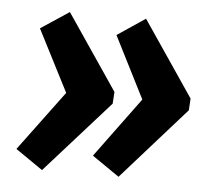

<svg xmlns="http://www.w3.org/2000/svg" viewBox="-40 -508 596 520"><g transform="rotate(5 258.5 -248.5)"><path d="M92 -32 18 -83 139 -246 53 -414 130 -465 269 -260 267 -228ZM300 -32 226 -83 346 -246 261 -414 337 -465 476 -260 474 -228Z"/></g></svg>

Font: Exo 2
Style: Bold Italic
Weight: 700
Italic angle: -8°
Designer: Natanael Gama
Foundry: Natanael Gama
Version: Version 2.010